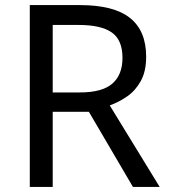

<svg xmlns="http://www.w3.org/2000/svg" viewBox="-20 -734 662 754"><path d="M294 -714Q427 -714 490.5 -663.5Q554 -613 554 -511Q554 -454 533 -416Q512 -378 479.5 -355.5Q447 -333 411 -320L607 0H502L329 -295H187V0H97V-714ZM289 -636H187V-371H294Q381 -371 421 -405.5Q461 -440 461 -507Q461 -577 419 -606.5Q377 -636 289 -636Z"/></svg>

Font: Noto Kufi Arabic
Style: Regular
Weight: 400
Designer: Monotype Design Team, David Williams, Khaled Hosny
Foundry: Google LLC
Version: Version 2.109; ttfautohint (v1.8.4.7-5d5b)